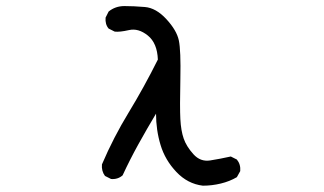

<svg xmlns="http://www.w3.org/2000/svg" viewBox="-20 -583 1040 617"><path d="M631.8 13.7Q583 7.8 546.9 -30.3Q510.7 -68.4 496.1 -116.7Q481.4 -165 481.4 -217.8Q452.1 -168.9 424.8 -119.6Q397.5 -70.3 374 -19.5Q358.4 -5.9 336.9 -7.8L317.4 -17.6Q305.7 -33.2 307.6 -54.7Q344.7 -141.6 393.6 -221.7Q442.4 -301.8 487.3 -391.6Q485.4 -444.3 455.1 -468.8Q424.8 -493.2 394.5 -486.3Q364.3 -479.5 348.6 -481.4L329.1 -491.2Q317.4 -504.9 319.3 -526.4L329.1 -545.9Q350.6 -563.5 379.9 -563.5Q409.2 -563.5 445.3 -560.5Q481.4 -557.6 514.6 -521.5Q547.9 -485.4 554.7 -453.1Q561.5 -420.9 559.6 -329.1Q557.6 -237.3 559.6 -200.2Q561.5 -163.1 570.3 -137.7Q579.1 -112.3 601.6 -87.4Q624 -62.5 655.3 -67.4Q686.5 -72.3 721.7 -80.1L741.2 -70.3Q753.9 -54.7 752 -33.2L741.2 -13.7Q717.8 0 689.5 6.8Q661.1 13.7 631.8 13.7Z"/></svg>

Font: JasonHandwriting2
Style: Regular
Weight: 400
Version: Version 1.05.10